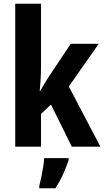

<svg xmlns="http://www.w3.org/2000/svg" viewBox="-20 -780 554 1021"><path d="M198 -427Q198 -361 191 -296H194Q204 -315 217 -336Q230 -357 240 -373L356 -547H505L346 -320L514 0H362L251 -224L198 -174V0H61V-760H198ZM345 71Q333 109 315 148Q297 187 275 221H189V208Q194 190 199.5 163Q205 136 209.5 108.5Q214 81 215 61H345Z"/></svg>

Font: Noto Sans Myanmar UI Condensed
Style: Bold
Weight: 700
Width: 3
Designer: Monotype Design Team
Foundry: Monotype Imaging Inc.
Version: Version 2.103; ttfautohint (v1.8.4.7-5d5b)